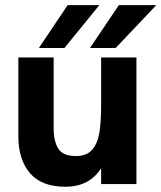

<svg xmlns="http://www.w3.org/2000/svg" viewBox="-20 -717 629 748"><path d="M51.5 -186.5V-493H189V-217.5Q189 -166.5 207.2 -137.8Q225.5 -109 275.5 -109Q318 -109 339.5 -134.2Q361 -159.5 367.5 -202Q374 -244.5 374 -313.5V-493H511.5V0H374V-62Q329 10.5 234 10.5Q142.5 10.5 97 -42.2Q51.5 -95 51.5 -186.5ZM443 -697H589L430.5 -530H330.5ZM243.5 -697H367L231 -530H131.5Z"/></svg>

Font: HK Grotesk ExtraBold
Style: Regular
Weight: 800
Designer: Alfredo Marco Pradil
Foundry: Hanken Design Co.
Version: Version 3.001